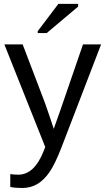

<svg xmlns="http://www.w3.org/2000/svg" viewBox="-20 -756 540 984"><path d="M93.3 207.5Q57.1 207.5 32.7 202.1V136.2Q51.3 139.2 73.7 139.2Q155.8 139.2 203.6 18.6L211.9 -2.4L2.4 -528.3H96.2L207.5 -236.3Q210 -229.5 213.4 -220Q216.8 -210.4 235.4 -156.2Q253.9 -102.1 255.4 -95.7L289.6 -191.9L405.3 -528.3H498L294.9 0Q262.2 84.5 233.9 125.7Q205.6 167 171.1 187.3Q136.7 207.5 93.3 207.5ZM173.3 -586.4V-596.2L279.3 -736.3H380.4V-722.2L219.2 -586.4Z"/></svg>

Font: Liberation Sans
Style: Regular
Weight: 400
Designer: Steve Matteson
Foundry: Ascender Corporation
Version: Version 2.00.1